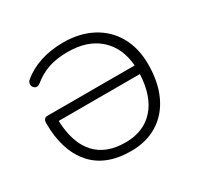

<svg xmlns="http://www.w3.org/2000/svg" viewBox="-148 -849 1055 1028"><g transform="rotate(-30 379.5 -335.0)"><path d="M64 -348Q64 -380 90 -380H629Q620 -493 548 -557.5Q476 -622 354 -622Q286 -622 235 -605Q184 -588 138 -550Q128 -543 119 -543Q108 -543 100.5 -551.5Q93 -560 93 -571Q93 -587 105 -596Q152 -636 217 -657Q282 -678 358 -678Q460 -678 536.5 -637Q613 -596 654 -522Q695 -448 695 -350Q695 -239 657 -158.5Q619 -78 549 -35Q479 8 385 8Q227 8 145.5 -86.5Q64 -181 64 -348ZM382 -47Q494 -47 559 -119.5Q624 -192 630 -326H128Q133 -189 197 -118Q261 -47 382 -47Z"/></g></svg>

Font: SN Pro Light
Style: Regular
Weight: 300
Designer: Tobias Whetton
Foundry: Supernotes
Version: Version 1.002